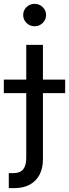

<svg xmlns="http://www.w3.org/2000/svg" viewBox="-66 -759 354 983"><path d="M68.4 -529.3H153.8V57.6Q153.8 101.1 137 134.3Q120.1 167.5 87.4 185.8Q54.7 204.1 6.8 204.1H-21V127.4H2Q36.6 127.4 52.5 108.2Q68.4 88.9 68.4 50.3ZM-46.4 -282.2V-351.6H267.6V-282.2ZM111.3 -624.5Q86.9 -624.5 69.8 -641.4Q52.7 -658.2 52.7 -682.1Q52.7 -706.1 69.8 -722.7Q86.9 -739.3 110.8 -739.3Q135.3 -739.3 152.6 -722.7Q169.9 -706.1 169.9 -681.6Q169.9 -658.2 152.6 -641.4Q135.3 -624.5 111.3 -624.5Z"/></svg>

Font: Inter 24pt
Style: Regular
Weight: 400
Designer: Rasmus Andersson
Foundry: rsms
Version: Version 4.001;git-66647c0bb